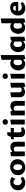

<svg xmlns="http://www.w3.org/2000/svg" viewBox="2468 -3232 777 5754"><g transform="rotate(-90 2857.0 -354.5)"><path d="M258 14Q191 14 140 -14Q89 -42 60.5 -91Q32 -140 32 -203Q32 -272 65 -325Q98 -378 155 -408Q212 -438 284 -438Q328 -438 363.5 -426Q399 -414 429 -391L376 -285Q354 -309 328.5 -324.5Q303 -340 273 -340Q244 -340 223.5 -324.5Q203 -309 193 -282Q183 -255 183 -221Q183 -182 197.5 -152.5Q212 -123 239 -107Q266 -91 301 -91Q326 -91 349.5 -100.5Q373 -110 396 -128L434 -56Q405 -28 373.5 -13Q342 2 313 8Q284 14 258 14Z M714 14Q647 14 595 -14Q543 -42 513.5 -91.5Q484 -141 484 -204Q484 -273 517 -325.5Q550 -378 606.5 -408Q663 -438 735 -438Q801 -438 852.5 -410.5Q904 -383 934 -334Q964 -285 964 -221Q964 -154 931.5 -100.5Q899 -47 843 -16.5Q787 14 714 14ZM731 -80Q760 -80 778 -97Q796 -114 804 -143Q812 -172 812 -208Q812 -254 800 -284Q788 -314 767.5 -328.5Q747 -343 720 -343Q691 -343 672.5 -327Q654 -311 646 -283Q638 -255 638 -216Q638 -170 650 -140Q662 -110 683 -95Q704 -80 731 -80Z M1342 0V-241Q1342 -283 1324 -308Q1306 -333 1271 -333Q1254 -333 1235 -327Q1216 -321 1200 -309.5Q1184 -298 1174 -281L1136 -322Q1165 -357 1196.5 -381.5Q1228 -406 1262.5 -419Q1297 -432 1336 -432Q1378 -432 1412.5 -413.5Q1447 -395 1466.5 -361Q1486 -327 1486 -281V0ZM1052 0V-413L1169 -436L1196 -350V0Z M1777 8Q1732 8 1698 -8Q1664 -24 1645 -56Q1626 -88 1626 -134V-403L1675 -516L1768 -533V-163Q1768 -128 1783.5 -112Q1799 -96 1824 -96Q1839 -96 1857.5 -101Q1876 -106 1892 -116L1926 -56Q1896 -23 1857 -7.5Q1818 8 1777 8ZM1895 -326 1556 -331 1564 -415 1904 -424Z M2005 0V-412L2150 -436V0ZM2079 -507Q2041 -507 2018.5 -528.5Q1996 -550 1996 -586Q1996 -622 2018.5 -644.5Q2041 -667 2079 -667Q2116 -667 2139 -644.5Q2162 -622 2162 -586Q2162 -550 2139 -528.5Q2116 -507 2079 -507Z M2566 0V-241Q2566 -283 2548 -308Q2530 -333 2495 -333Q2478 -333 2459 -327Q2440 -321 2424 -309.5Q2408 -298 2398 -281L2360 -322Q2389 -357 2420.5 -381.5Q2452 -406 2486.5 -419Q2521 -432 2560 -432Q2602 -432 2636.5 -413.5Q2671 -395 2690.5 -361Q2710 -327 2710 -281V0ZM2276 0V-413L2393 -436L2420 -350V0Z M2973 8Q2908 8 2865 -33Q2822 -74 2822 -143V-412L2967 -436V-182Q2967 -141 2984 -116Q3001 -91 3036 -91Q3053 -91 3071 -97Q3089 -103 3105 -114.5Q3121 -126 3132 -142L3169 -101Q3141 -67 3109.5 -43Q3078 -19 3044.5 -5.5Q3011 8 2973 8ZM3136 12 3109 -74V-412L3253 -436V-11Z M3378 0V-412L3523 -436V0ZM3452 -507Q3414 -507 3391.5 -528.5Q3369 -550 3369 -586Q3369 -622 3391.5 -644.5Q3414 -667 3452 -667Q3489 -667 3512 -644.5Q3535 -622 3535 -586Q3535 -550 3512 -528.5Q3489 -507 3452 -507Z M3811 11Q3755 11 3713 -16Q3671 -43 3648 -90.5Q3625 -138 3625 -199Q3625 -266 3653 -319.5Q3681 -373 3729.5 -404Q3778 -435 3839 -435Q3875 -435 3903 -424Q3931 -413 3950.5 -392Q3970 -371 3980 -343L3953 -292Q3939 -315 3918.5 -326.5Q3898 -338 3873 -338Q3844 -338 3822.5 -323.5Q3801 -309 3790 -281.5Q3779 -254 3779 -215Q3779 -174 3788.5 -144.5Q3798 -115 3817 -99.5Q3836 -84 3862 -84Q3883 -84 3908 -96Q3933 -108 3952 -139L3995 -101Q3974 -67 3947 -42Q3920 -17 3885.5 -3Q3851 11 3811 11ZM3969 12 3942 -74V-698L4085 -723V-11Z M4358 11Q4302 11 4260 -16Q4218 -43 4195.5 -90.5Q4173 -138 4173 -199Q4173 -266 4201 -319.5Q4229 -373 4277 -404Q4325 -435 4387 -435Q4429 -435 4459 -421Q4489 -407 4508.5 -382.5Q4528 -358 4538 -327L4502 -285Q4487 -312 4464.5 -325Q4442 -338 4417 -338Q4389 -338 4368 -323.5Q4347 -309 4336.5 -281.5Q4326 -254 4326 -217Q4326 -175 4335.5 -145.5Q4345 -116 4364 -100Q4383 -84 4409 -84Q4431 -84 4455.5 -96Q4480 -108 4500 -139L4542 -101Q4521 -67 4494 -42Q4467 -17 4433 -3Q4399 11 4358 11ZM4517 12 4490 -74V-347L4525 -415L4633 -436V-11Z M4907 11Q4851 11 4809 -16Q4767 -43 4744 -90.5Q4721 -138 4721 -199Q4721 -266 4749 -319.5Q4777 -373 4825.5 -404Q4874 -435 4935 -435Q4971 -435 4999 -424Q5027 -413 5046.5 -392Q5066 -371 5076 -343L5049 -292Q5035 -315 5014.5 -326.5Q4994 -338 4969 -338Q4940 -338 4918.5 -323.5Q4897 -309 4886 -281.5Q4875 -254 4875 -215Q4875 -174 4884.5 -144.5Q4894 -115 4913 -99.5Q4932 -84 4958 -84Q4979 -84 5004 -96Q5029 -108 5048 -139L5091 -101Q5070 -67 5043 -42Q5016 -17 4981.5 -3Q4947 11 4907 11ZM5065 12 5038 -74V-698L5181 -723V-11Z M5484 14Q5421 14 5372.5 -10.5Q5324 -35 5296.5 -82.5Q5269 -130 5269 -197Q5269 -269 5300 -323Q5331 -377 5384 -407.5Q5437 -438 5505 -438Q5589 -438 5634 -390.5Q5679 -343 5679 -263Q5679 -248 5678.5 -231Q5678 -214 5675 -197H5560V-257Q5560 -303 5545 -327Q5530 -351 5495 -351Q5465 -351 5444 -334.5Q5423 -318 5412 -288.5Q5401 -259 5401 -221Q5401 -158 5433 -124Q5465 -90 5521 -90Q5552 -90 5580.5 -100.5Q5609 -111 5635 -131L5676 -62Q5646 -32 5612 -15.5Q5578 1 5545 7.5Q5512 14 5484 14ZM5336 -197 5352 -272H5666V-197Z"/></g></svg>

Font: Ysabeau Infant ExtraBold
Style: Regular
Weight: 800
Designer: Christian Thalmann (Catharsis Fonts)
Version: Version 2.001;gftools[0.9.30]; featfreeze: ss01,ss02,lnum